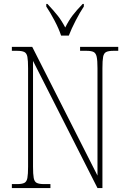

<svg xmlns="http://www.w3.org/2000/svg" viewBox="-20 -951 651 971"><path d="M40 0V-20H66Q91 -20 103 -26Q115 -32 118.5 -51Q122 -70 122 -108V-606Q122 -645 118.5 -663.5Q115 -682 103 -688Q91 -694 66 -694H40V-714H143L473 -63V-606Q473 -645 469 -663.5Q465 -682 453.5 -688Q442 -694 417 -694H385V-714H578V-694H554Q529 -694 517 -688Q505 -682 501.5 -663.5Q498 -645 498 -606V0H473L147 -643V-108Q147 -70 150.5 -51Q154 -32 166 -26Q178 -20 203 -20H235V0ZM289 -771Q278 -805 255.5 -847.5Q233 -890 214 -918V-931H220Q250 -899 270.5 -873.5Q291 -848 310 -812Q328 -848 347.5 -873.5Q367 -899 398 -931H404V-918Q385 -890 363 -847.5Q341 -805 328 -771Z"/></svg>

Font: Noto Serif Thai Condensed Thin
Style: Regular
Weight: 100
Width: 3
Designer: Monotype Design Team
Foundry: Monotype Imaging Inc.
Version: Version 2.001; ttfautohint (v1.8.4.7-5d5b)